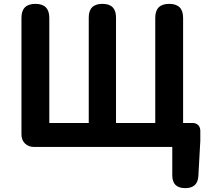

<svg xmlns="http://www.w3.org/2000/svg" viewBox="-20 -760 1074 993"><path d="M938 213Q871 213 871 147V0H481H156Q127 0 109 -18Q91 -36 91 -65V-668Q91 -740 163 -740Q235 -740 235 -668V-124H439V-670Q439 -740 510 -740Q580 -740 580 -670V-124H783V-668Q783 -740 855 -740Q927 -740 927 -668V-124H975Q994 -124 1005 -113Q1016 -102 1016 -83V-32L1006 149Q1003 213 938 213Z"/></svg>

Font: GenSenRounded JP B
Style: Regular
Weight: 700
Version: Version 1.501;PS 1;hotconv 16.6.51;makeotf.lib2.5.65220